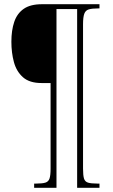

<svg xmlns="http://www.w3.org/2000/svg" viewBox="-20 -780 537 911"><path d="M142 111V91H153Q181 91 195.5 86.5Q210 82 215 67Q220 52 220 21V-386H177Q120 -386 89 -413.5Q58 -441 46 -485.5Q34 -530 34 -582Q34 -636 47.5 -676Q61 -716 92.5 -738Q124 -760 179 -760H452V-740H444Q417 -740 401.5 -735.5Q386 -731 380 -715Q374 -699 374 -665V20Q374 52 378.5 67Q383 82 397.5 86.5Q412 91 441 91H452V111H346V-737H248V111Z"/></svg>

Font: Noto Serif Condensed Thin
Style: Regular
Weight: 100
Width: 3
Designer: Monotype Design Team
Foundry: Monotype Imaging Inc.
Version: Version 2.013; ttfautohint (v1.8.4.7-5d5b)